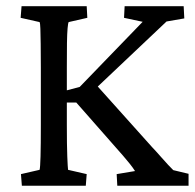

<svg xmlns="http://www.w3.org/2000/svg" viewBox="-20 -593 622 613"><path d="M354.5 0 352.5 -37.1 411.1 -46.9Q404.3 -57.6 395 -69.3Q385.7 -81.1 373 -95.7L223.6 -265.6H182.6V-301.8L234.4 -315.4L435.5 -523.4L376 -536.1L377.9 -573.2H566.4L568.4 -534.2L511.7 -524.4L276.4 -301.8L279.3 -331.1L465.8 -123Q482.4 -105.5 494.6 -91.3Q506.8 -77.1 516.6 -66.9Q526.4 -56.6 533.2 -49.8L582 -38.1V0ZM49.8 0 46.9 -37.1 106.4 -50.8Q108.4 -57.6 109.4 -93.8Q110.4 -129.9 110.4 -194.3V-377.9Q110.4 -421.9 109.9 -452.6Q109.4 -483.4 108.9 -501Q108.4 -518.6 106.4 -522.5L45.9 -536.1L48.8 -573.2H256.8L258.8 -536.1L199.2 -522.5Q197.3 -519.5 195.8 -502.9Q194.3 -486.3 193.8 -455.6Q193.4 -424.8 193.4 -377.9V-194.3Q193.4 -129.9 194.8 -93.8Q196.3 -57.6 197.3 -50.8L256.8 -37.1L253.9 0Z"/></svg>

Font: Crimson Pro ExtraLight
Style: Regular
Weight: 400
Version: Version 1.002